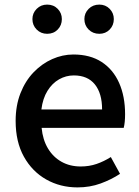

<svg xmlns="http://www.w3.org/2000/svg" viewBox="-20 -801 606 835"><path d="M317 14Q242 14 181 -20.5Q120 -55 84 -119.5Q48 -184 48 -275Q48 -342 69 -395.5Q90 -449 126 -486.5Q162 -524 207 -544Q252 -564 299 -564Q372 -564 422 -531.5Q472 -499 498 -440.5Q524 -382 524 -304Q524 -287 522.5 -271.5Q521 -256 518 -245H161Q166 -193 188.5 -155.5Q211 -118 247.5 -97.5Q284 -77 331 -77Q368 -77 400 -88Q432 -99 462 -118L502 -45Q464 -20 417.5 -3Q371 14 317 14ZM160 -325H424Q424 -395 392.5 -434Q361 -473 301 -473Q267 -473 237 -456Q207 -439 186.5 -406Q166 -373 160 -325ZM185 -654Q158 -654 139.5 -672.5Q121 -691 121 -718Q121 -744 139.5 -762.5Q158 -781 185 -781Q213 -781 231 -762.5Q249 -744 249 -718Q249 -691 231 -672.5Q213 -654 185 -654ZM412 -654Q384 -654 365.5 -672.5Q347 -691 347 -718Q347 -744 365.5 -762.5Q384 -781 412 -781Q439 -781 457 -762.5Q475 -744 475 -718Q475 -691 457 -672.5Q439 -654 412 -654Z"/></svg>

Font: Noto Sans KR Medium
Style: Regular
Weight: 500
Designer: Ryoko NISHIZUKA  (kana, bopomofo & ideographs); Paul D. Hunt (Latin, Greek & Cyrillic); Sandoll Communications , Soo-you
Foundry: Adobe
Version: Version 2.004-H2;hotconv 1.0.118;makeotfexe 2.5.65603